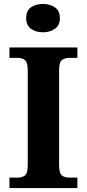

<svg xmlns="http://www.w3.org/2000/svg" viewBox="-20 -955 441 975"><path d="M28 0V-53H70Q92 -53 106.5 -64Q121 -75 121 -118V-596Q121 -639 106.5 -650Q92 -661 70 -661H28V-714H373V-661H331Q309 -661 294.5 -650Q280 -639 280 -596V-118Q280 -75 294.5 -64Q309 -53 331 -53H373V0ZM198 -791Q162 -791 137.5 -808.5Q113 -826 113 -863Q113 -901 137.5 -918Q162 -935 198 -935Q233 -935 258.5 -918Q284 -901 284 -863Q284 -826 258.5 -808.5Q233 -791 198 -791Z"/></svg>

Font: Noto Serif Oriya
Style: Bold
Weight: 700
Designer: David Williams
Foundry: Google LLC, David Williams
Version: Version 1.051; ttfautohint (v1.8.4.7-5d5b)